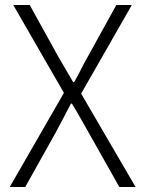

<svg xmlns="http://www.w3.org/2000/svg" viewBox="-20 -749 581 769"><path d="M19 0H81L203 -218C222 -253 241 -290 264 -334H268C295 -290 315 -253 335 -218L458 0H523L305 -374L508 -729H446L331 -521C312 -488 300 -460 277 -420H273C249 -460 234 -488 214 -521L99 -729H33L236 -377Z"/></svg>

Font: Spoqa Han Sans Neo Light
Style: Regular
Weight: 300
Designer: [Spoqa Han Sans Neo] Dong-huui Kim ___ Younghwa Kang ___ Yujin Lee ___ [Noto Sans] Ryoko NISHIZUKA ____ (kana & ideograp
Foundry: Spoqa (http://www.spoqa-han-sans.com)
Version: Version 1.100;hotconv 1.0.109;makeotfexe 2.5.65596